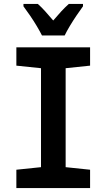

<svg xmlns="http://www.w3.org/2000/svg" viewBox="-20 -954 540 974"><path d="M63 0V-93L188 -106V-608L63 -621V-714H437V-621L313 -608V-106L437 -93V0ZM193 -774Q183 -794 167 -821Q151 -848 132.5 -875Q114 -902 99 -922V-934H172Q189 -919 209 -897Q229 -875 250 -850Q273 -877 290.5 -896Q308 -915 329 -934H401V-922Q387 -903 369 -876.5Q351 -850 334.5 -822.5Q318 -795 308 -774Z"/></svg>

Font: Noto Sans Mono ExtraCondensed
Style: Bold
Weight: 700
Width: 2
Designer: Monotype Design Team
Foundry: Monotype Imaging Inc.
Version: Version 2.014